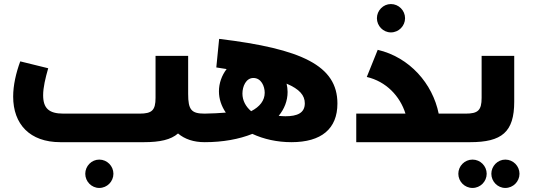

<svg xmlns="http://www.w3.org/2000/svg" viewBox="-20 -702 2642 948"><path d="M990 -141C925 -141 909 -160 909 -238V-426H748V-219C748 -157 730 -141 669 -141H293C221 -141 193 -168 193 -232C193 -270 204 -316 218 -365L80 -399C59 -342 45 -281 45 -225C45 -89 127 0 278 0H691C769 0 824 -12 859 -43C892 -15 936 0 990 0C1005 0 1010 -29 1010 -71C1010 -114 1005 -141 990 -141ZM470 86C432 86 401 118 401 156C401 194 432 226 470 226C509 226 540 194 540 156C540 118 509 86 470 86Z M1048 -369C1065 -366 1082 -364 1099 -361C1075 -330 1061 -291 1061 -251C1061 -214 1073 -178 1095 -146C1063 -143 1028 -142 991 -141C976 -141 971 -114 971 -70C971 -29 976 0 991 0C1081 0 1161 -15 1226 -41C1282 -15 1348 0 1419 0C1567 0 1646 -66 1646 -191C1646 -378 1470 -461 1062 -510ZM1220 -153C1193 -176 1177 -206 1177 -240C1177 -276 1195 -317 1231 -317C1270 -317 1287 -276 1287 -244C1287 -206 1263 -175 1220 -153ZM1389 -128C1378 -128 1367 -129 1356 -130C1384 -164 1400 -204 1400 -248C1400 -262 1398 -276 1395 -289C1459 -262 1485 -231 1485 -192C1485 -144 1448 -128 1389 -128Z M1910 -542C1949 -542 1980 -574 1980 -612C1980 -650 1949 -682 1910 -682C1872 -682 1841 -650 1841 -612C1841 -574 1872 -542 1910 -542ZM2146 -141C2116 -289 2003 -419 1845 -456L1791 -322C1886 -300 1955 -228 1982 -141H1739V0H2232C2247 0 2252 -29 2252 -71C2252 -114 2247 -141 2232 -141Z M2519 -426H2358V-219C2358 -157 2340 -141 2279 -141H2233C2218 -141 2213 -114 2213 -70C2213 -29 2218 0 2233 0H2301C2458 0 2519 -50 2519 -200ZM2313 86C2274 86 2243 118 2243 156C2243 194 2274 226 2313 226C2352 226 2383 194 2383 156C2383 118 2352 86 2313 86ZM2475 86C2437 86 2406 118 2406 156C2406 194 2437 226 2475 226C2514 226 2545 194 2545 156C2545 118 2514 86 2475 86Z"/></svg>

Font: UULA Sans
Style: Bold
Weight: 700
Designer: Mohamed Gaber, Laura Garcia Mut
Foundry: Kief Type Foundry
Version: Version 3.006;hotconv 1.0.109;makeotfexe 2.5.65596